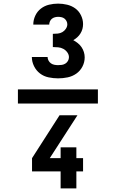

<svg xmlns="http://www.w3.org/2000/svg" viewBox="-20 -873 640 1061"><path d="M79 -301V-379H521V-301ZM301 -440Q275 -440 248.5 -445.5Q222 -451 201 -467Q180 -483 168 -507.5Q156 -532 156 -558H243Q243 -548 248 -538.5Q253 -529 261.5 -523Q270 -517 280.5 -515Q291 -513 301 -513Q312 -513 322 -514.5Q332 -516 341 -521.5Q350 -527 355.5 -536.5Q361 -546 361 -557Q361 -571 352 -583.5Q343 -596 330 -603Q317 -610 302 -611.5Q287 -613 272 -613V-686Q286 -686 299.5 -687.5Q313 -689 324.5 -695.5Q336 -702 344 -714Q352 -726 352 -739Q352 -748 347.5 -756.5Q343 -765 336 -770.5Q329 -776 319.5 -778Q310 -780 301 -780Q292 -780 283 -777.5Q274 -775 267 -769.5Q260 -764 256 -755Q252 -746 252 -737H164V-738Q164 -763 175 -786.5Q186 -810 206 -825.5Q226 -841 251 -847Q276 -853 301 -853Q326 -853 351 -847Q376 -841 396 -826.5Q416 -812 427.5 -788.5Q439 -765 439 -740Q439 -726 435.5 -713Q432 -700 424.5 -688Q417 -676 407 -667Q397 -658 385 -651Q398 -644 410 -634.5Q422 -625 430.5 -612.5Q439 -600 443.5 -585.5Q448 -571 448 -556Q448 -529 435.5 -505Q423 -481 401.5 -466Q380 -451 354 -445.5Q328 -440 301 -440ZM315 168V74H157V1L309 -236H408L255 1H315V-59H402V1H439V74H402V168Z"/></svg>

Font: Iosevka Aile Extrabold
Style: Regular
Weight: 800
Designer: Belleve Invis
Foundry: Belleve Invis
Version: Version 27.3.5; ttfautohint (v1.8.4)